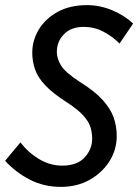

<svg xmlns="http://www.w3.org/2000/svg" viewBox="-24 -720 543 750"><path d="M-4 -92 56 -164Q85 -125 128 -99Q171 -73 219 -73Q277 -73 306.5 -105Q336 -137 336 -178Q336 -200 330 -221.5Q324 -243 302.5 -267.5Q281 -292 236 -321Q183 -355 153.5 -386Q124 -417 113 -448.5Q102 -480 102 -514Q102 -562 127.5 -604.5Q153 -647 201 -673.5Q249 -700 316 -700Q366 -700 414 -680Q462 -660 496 -628L443 -550Q415 -578 379.5 -596.5Q344 -615 303 -615Q254 -615 226 -586.5Q198 -558 198 -517Q198 -491 214.5 -464Q231 -437 288 -400Q346 -364 377 -329.5Q408 -295 420 -261Q432 -227 432 -189Q432 -135 403.5 -90Q375 -45 326 -17.5Q277 10 214 10Q147 10 92 -18.5Q37 -47 -4 -92Z"/></svg>

Font: Radio Canada Condensed
Style: Italic
Weight: 400
Width: 3
Italic angle: -12°
Designer: Charles Daoud, Etienne Aubert Bonn, Alexandre Saumier Demers, Jacques Le Bailly
Foundry: Radio-Canada
Version: Version 2.104; ttfautohint (v1.8.4.7-5d5b);gftools[0.9.28.de